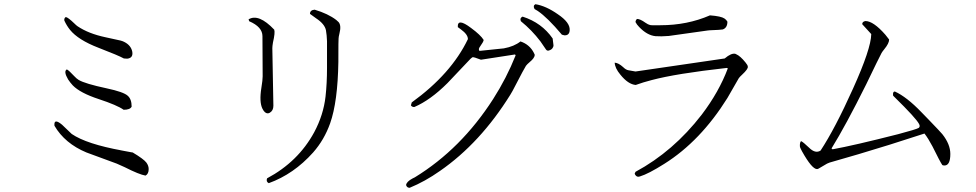

<svg xmlns="http://www.w3.org/2000/svg" viewBox="-20 -811 4640 913"><path d="M569 -533Q544 -547 448 -584Q352 -621 313 -669Q297 -689 286 -713Q284 -725 293 -730Q304 -728 333 -700Q343 -690 349 -686Q401 -651 481 -634L554 -618Q565 -615 572 -611Q603 -595 609 -565Q614 -535 585 -532Q578 -532 569 -533ZM606 -304Q599 -289 568 -289Q537 -311 449 -340Q361 -369 326 -405Q314 -418 304 -433Q281 -472 298 -481Q309 -475 333 -449Q344 -437 354 -431Q384 -413 487 -391Q567 -374 587 -356Q606 -340 606 -304ZM672 24Q642 19 573 -16Q550 -27 535 -33L391 -86Q288 -129 239 -213Q235 -251 275 -218L321 -174Q391 -126 562 -95Q523 -102 604 -87Q608 -87 611 -86Q663 -55 676 -38Q687 -23 687 -7Q687 16 672 24Z M1258 60Q1244 53 1250 37Q1398 -42 1474 -182Q1518 -264 1528 -352Q1535 -415 1535 -488V-615Q1534 -644 1530 -667Q1524 -697 1483 -724Q1459 -741 1454 -745Q1454 -763 1476 -765Q1540 -746 1579 -716Q1585 -711 1590 -706Q1604 -690 1594 -651Q1590 -635 1590 -627Q1589 -623 1589 -530Q1589 -523 1589 -517Q1586 -327 1550 -225Q1522 -146 1469 -86Q1377 17 1258 60ZM1284 -670Q1289 -656 1278 -609Q1275 -591 1275 -582L1280 -308Q1280 -285 1263 -275Q1258 -272 1253 -272Q1239 -272 1228 -294Q1212 -326 1223 -394Q1229 -431 1229 -448L1228 -639Q1228 -683 1165 -710L1162 -719Q1210 -748 1284 -670Z M2652 -646Q2583 -728 2537 -759Q2530 -764 2522 -768Q2513 -784 2526 -791Q2576 -783 2633 -743Q2691 -704 2689 -668Q2688 -642 2664 -643Q2658 -644 2652 -646ZM2457 -710Q2450 -725 2465 -732Q2556 -703 2608 -628L2612 -595Q2612 -590 2609 -585Q2604 -574 2587 -570Q2580 -570 2576 -576L2550 -614Q2509 -668 2457 -710ZM2523 -550Q2522 -535 2499 -516Q2486 -505 2481 -498Q2473 -486 2429 -401Q2417 -377 2407 -361Q2264 -131 2072 2Q2001 52 1928 82Q1915 82 1911 69Q1913 53 1941 38Q1950 34 1953 32Q2173 -103 2325 -340Q2389 -440 2432 -548L2429 -552L2267 -527Q2265 -527 2239 -537Q2233 -539 2230 -539Q2226 -540 2217 -531L2108 -416Q2027 -335 1950 -302Q1939 -302 1934 -310L1938 -324Q2126 -460 2205 -625Q2205 -647 2172 -671Q2161 -679 2157 -682Q2154 -728 2220 -678Q2265 -645 2280 -621Q2279 -612 2263 -590Q2253 -577 2260 -569L2376 -581Q2425 -590 2455 -614Q2499 -599 2519 -559Q2521 -554 2523 -550Z M3439 -708Q3439 -679 3417 -671Q3408 -669 3355 -667Q3350 -666 3345 -666L3160 -640Q3123 -637 3097 -639Q3057 -643 3019 -683Q3008 -694 3002 -706Q3002 -714 3009 -721Q3024 -721 3049 -703Q3062 -694 3071 -692Q3078 -690 3120 -691Q3248 -691 3356 -738Q3409 -734 3425 -723Q3434 -717 3439 -708ZM2998 15 3002 6Q3182 -91 3317 -266Q3399 -374 3441 -486L3436 -488Q3194 -461 3078 -430Q3039 -420 3003 -407Q2967 -410 2930 -456Q2904 -487 2903 -513Q2921 -512 2943 -492Q2956 -479 2968 -477L3002 -471L3426 -533Q3458 -560 3477 -555L3481 -553Q3500 -545 3525 -514Q3536 -501 3536 -494Q3538 -483 3509 -456Q3497 -445 3493 -439L3439 -345Q3311 -140 3139 -32Q3063 16 3023 28Q3009 33 3001 21Q2999 18 2998 15Z M4461 -26Q4450 -42 4414 -115Q4394 -153 4376 -176Q4199 -118 4063 -78L3925 -38Q3919 -35 3913 -33L3872 -9Q3868 -7 3865 -7Q3841 -7 3794 -91Q3787 -104 3784 -112Q3782 -132 3789 -140Q3799 -136 3827 -109Q3857 -79 3882 -95Q3951 -200 4036 -389Q4122 -579 4123 -649L4080 -696Q4080 -708 4095 -711Q4133 -711 4190 -646Q4201 -633 4208 -623Q4208 -605 4185 -577Q4176 -566 4172 -559Q4159 -535 4099 -410Q4002 -215 3934 -105L3939 -101Q4039 -119 4251 -173Q4338 -196 4349 -203Q4357 -210 4350 -222Q4335 -250 4235 -348Q4230 -353 4227 -356Q4224 -375 4235 -376Q4292 -350 4362 -277L4397 -241Q4452 -184 4461 -173Q4499 -125 4499 -79Q4499 -24 4471 -24Q4466 -24 4461 -26Z"/></svg>

Font: cwTeXFangSong
Style: Medium
Weight: 500
Version: Version 1.17